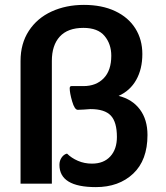

<svg xmlns="http://www.w3.org/2000/svg" viewBox="-20 -751 677 785"><path d="M583 -199Q583 -96 524.5 -41Q466 14 372 14Q223 14 223 -77Q223 -94 232 -107Q241 -120 254 -123Q272 -105 298.5 -93.5Q325 -82 356 -82Q404 -82 431 -111.5Q458 -141 458 -191Q458 -252 433 -278.5Q408 -305 350 -305Q342 -305 322 -303L298 -302Q285 -302 275 -336.5Q265 -371 265 -390Q265 -399 272 -399H321Q373 -399 404 -431Q435 -463 435 -523Q435 -571 407.5 -604Q380 -637 321 -637Q257 -637 224.5 -601.5Q192 -566 192 -502V0H64V-502Q64 -573 98 -625Q132 -677 191 -704Q250 -731 323 -731Q397 -731 451 -705.5Q505 -680 533.5 -634.5Q562 -589 562 -530Q562 -469 537 -424.5Q512 -380 465 -359Q521 -345 552 -303.5Q583 -262 583 -199Z"/></svg>

Font: Krub
Style: Bold
Weight: 700
Version: Version 1.000; ttfautohint (v1.6)